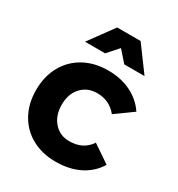

<svg xmlns="http://www.w3.org/2000/svg" viewBox="-181 -877 925 1000"><g transform="rotate(30 281.5 -377.0)"><path d="M313 -412Q255 -412 218.5 -372.5Q182 -333 182 -268Q182 -203 218 -162.5Q254 -122 310 -122Q394 -122 435 -185L541 -113Q507 -56 445.5 -25Q384 6 302 6Q221 6 159 -28Q97 -62 62.5 -124Q28 -186 28 -267Q28 -349 62.5 -411.5Q97 -474 159.5 -508.5Q222 -543 304 -543Q381 -543 441 -513.5Q501 -484 537 -430L433 -355Q387 -412 313 -412ZM481 -612H359L302 -677L244 -612H123L231 -760H372Z"/></g></svg>

Font: Montserrat arm2 SemiBold
Style: Regular
Weight: 600
Designer: Julieta Ulanovsky
Foundry: Julieta Ulanovsky
Version: Version 6.000